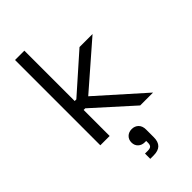

<svg xmlns="http://www.w3.org/2000/svg" viewBox="-289 -777 1114 1114"><g transform="rotate(-45 268.0 -220.0)"><path d="M160 0H83.5V-700H160V-286.8H173.5L401.2 -488.5H508.2L235 -250.8L516.2 0H410.5L173.5 -213.5H160ZM259.8 260.5H232.8V217.2H256Q274.5 217.2 282 209.8Q289.5 202.2 289.5 185.2V170.2H278.8Q254.2 170.2 238.4 155.4Q222.5 140.5 222.5 116.2Q222.5 92.5 238.2 77.2Q254 62 279 62Q303.5 62 319.8 78Q336 94 336 123.2V186.8Q336 223.5 317.4 242Q298.8 260.5 259.8 260.5Z"/></g></svg>

Font: Space Grotesk Variable Light
Style: Regular
Weight: 300
Designer: Florian Karsten
Foundry: Florian Karsten
Version: Version 2.000